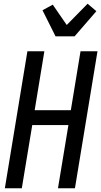

<svg xmlns="http://www.w3.org/2000/svg" viewBox="-20 -1010 543 1030"><path d="M6 0 127 -735H218L166 -419H360L412 -735H503L382 0H291L347 -339H153L97 0ZM278 -815 208 -955 263 -985 338 -876 450 -990 497 -950 380 -815Z"/></svg>

Font: Iosevka Medium Oblique
Style: Regular
Weight: 500
Italic angle: -9°
Monospace: yes
Designer: Belleve Invis
Foundry: Belleve Invis
Version: Version 32.5.0; ttfautohint (v1.8.4)